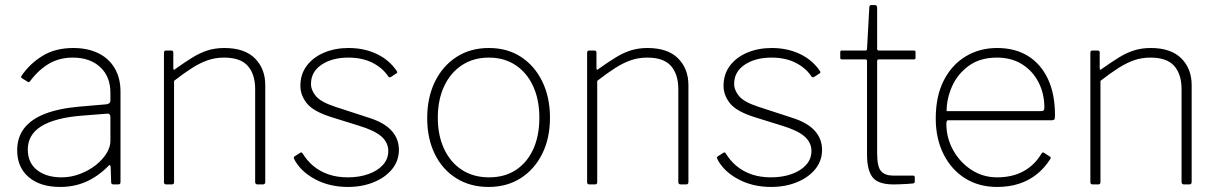

<svg xmlns="http://www.w3.org/2000/svg" viewBox="-20 -730 4821 760"><path d="M408 -72Q367 -31 320.5 -10.5Q274 10 218 10Q139 10 93.5 -29Q48 -68 48 -135Q48 -186 75.5 -222Q103 -258 158 -279.5Q213 -301 295 -308L400 -317Q408 -318 412.5 -321.5Q417 -325 417 -332V-363Q417 -427 376.5 -464.5Q336 -502 268 -502Q216 -502 175 -478.5Q134 -455 100 -410Q97 -406 95 -405Q93 -404 90 -406L66 -421Q64 -423 63.5 -425Q63 -427 66 -431Q98 -478 148.5 -509Q199 -540 270 -540Q327 -540 369 -519.5Q411 -499 434 -460Q457 -421 457 -367V-10Q457 -4 454.5 -2Q452 0 447 0H429Q425 0 422.5 -2Q420 -4 420 -9L418 -70Q416 -82 408 -72ZM417 -266Q417 -282 403 -280L314 -273Q255 -269 212.5 -258Q170 -247 143 -230Q116 -213 103 -190Q90 -167 90 -138Q90 -86 126.5 -57Q163 -28 224 -28Q261 -28 296.5 -41.5Q332 -55 360 -77Q388 -100 402.5 -124.5Q417 -149 417 -171V-266Z M638 0Q629 0 629 -9V-521Q629 -530 637 -530H658Q666 -530 666 -522V-460Q666 -455 668 -454Q670 -453 674 -457Q712 -484 742 -502.5Q772 -521 802 -530.5Q832 -540 868 -540Q948 -540 989 -499Q1030 -458 1030 -393V-10Q1030 0 1021 0H999Q995 0 992.5 -2.5Q990 -5 990 -9V-377Q990 -436 961 -469Q932 -502 867 -502Q832 -502 802 -491.5Q772 -481 740.5 -461Q709 -441 669 -410V-9Q669 0 660 0H638Z M1518 -426Q1495 -461 1454.5 -481.5Q1414 -502 1359 -502Q1295 -502 1253 -474Q1211 -446 1211 -398Q1211 -373 1230.5 -349.5Q1250 -326 1308 -307L1443 -263Q1502 -244 1530.5 -212Q1559 -180 1559 -137Q1559 -94 1532.5 -61Q1506 -28 1460 -9Q1414 10 1357 10Q1284 10 1226.5 -21Q1169 -52 1144 -101Q1143 -104 1143 -106.5Q1143 -109 1146 -111L1168 -125Q1170 -127 1173 -126.5Q1176 -126 1177 -124Q1195 -94 1221 -72.5Q1247 -51 1281 -39.5Q1315 -28 1357 -28Q1402 -28 1438.5 -41Q1475 -54 1496 -77.5Q1517 -101 1517 -132Q1517 -166 1489.5 -190Q1462 -214 1399 -233L1296 -265Q1221 -288 1195 -320.5Q1169 -353 1169 -390Q1169 -436 1194 -469.5Q1219 -503 1262.5 -521.5Q1306 -540 1360 -540Q1422 -540 1472 -516Q1522 -492 1551 -448Q1553 -445 1552.5 -443.5Q1552 -442 1550 -440L1527 -425Q1525 -424 1522.5 -424Q1520 -424 1518 -426Z M1914 10Q1841 10 1786 -24.5Q1731 -59 1701 -120.5Q1671 -182 1671 -262Q1671 -344 1701.5 -406.5Q1732 -469 1787 -504.5Q1842 -540 1915 -540Q1988 -540 2042 -505Q2096 -470 2126.5 -407.5Q2157 -345 2157 -264Q2157 -183 2126.5 -121.5Q2096 -60 2041.5 -25Q1987 10 1914 10ZM1916 -28Q1978 -28 2022.5 -57.5Q2067 -87 2091 -140Q2115 -193 2115 -264Q2115 -335 2090.5 -388.5Q2066 -442 2021 -472Q1976 -502 1915 -502Q1854 -502 1808.5 -472Q1763 -442 1738 -388.5Q1713 -335 1713 -264Q1713 -194 1738 -140.5Q1763 -87 1808.5 -57.5Q1854 -28 1916 -28Z M2313 0Q2304 0 2304 -9V-521Q2304 -530 2312 -530H2333Q2341 -530 2341 -522V-460Q2341 -455 2343 -454Q2345 -453 2349 -457Q2387 -484 2417 -502.5Q2447 -521 2477 -530.5Q2507 -540 2543 -540Q2623 -540 2664 -499Q2705 -458 2705 -393V-10Q2705 0 2696 0H2674Q2670 0 2667.5 -2.5Q2665 -5 2665 -9V-377Q2665 -436 2636 -469Q2607 -502 2542 -502Q2507 -502 2477 -491.5Q2447 -481 2415.5 -461Q2384 -441 2344 -410V-9Q2344 0 2335 0H2313Z M3193 -426Q3170 -461 3129.5 -481.5Q3089 -502 3034 -502Q2970 -502 2928 -474Q2886 -446 2886 -398Q2886 -373 2905.5 -349.5Q2925 -326 2983 -307L3118 -263Q3177 -244 3205.5 -212Q3234 -180 3234 -137Q3234 -94 3207.5 -61Q3181 -28 3135 -9Q3089 10 3032 10Q2959 10 2901.5 -21Q2844 -52 2819 -101Q2818 -104 2818 -106.5Q2818 -109 2821 -111L2843 -125Q2845 -127 2848 -126.5Q2851 -126 2852 -124Q2870 -94 2896 -72.5Q2922 -51 2956 -39.5Q2990 -28 3032 -28Q3077 -28 3113.5 -41Q3150 -54 3171 -77.5Q3192 -101 3192 -132Q3192 -166 3164.5 -190Q3137 -214 3074 -233L2971 -265Q2896 -288 2870 -320.5Q2844 -353 2844 -390Q2844 -436 2869 -469.5Q2894 -503 2937.5 -521.5Q2981 -540 3035 -540Q3097 -540 3147 -516Q3197 -492 3226 -448Q3228 -445 3227.5 -443.5Q3227 -442 3225 -440L3202 -425Q3200 -424 3197.5 -424Q3195 -424 3193 -426Z M3459 -495Q3452 -495 3452 -488V-124Q3452 -69 3468 -52Q3484 -35 3514 -35H3593Q3597 -35 3599 -33.5Q3601 -32 3601 -28V-11Q3601 -6 3595 -4Q3589 -3 3572.5 -2Q3556 -1 3540 -0.5Q3524 0 3517 0Q3457 0 3434.5 -27.5Q3412 -55 3412 -119V-488Q3412 -495 3405 -495H3312Q3306 -495 3306 -501V-524Q3306 -530 3312 -530H3406Q3412 -530 3412 -537L3421 -700Q3421 -710 3429 -710H3443Q3452 -710 3452 -699V-537Q3452 -530 3459 -530H3598Q3604 -530 3604 -524V-501Q3604 -495 3598 -495Z M3726 -240Q3726 -184 3753 -135.5Q3780 -87 3825.5 -57.5Q3871 -28 3927 -28Q3987 -28 4031 -52Q4075 -76 4102 -121Q4105 -126 4107.5 -126.5Q4110 -127 4113 -125L4136 -110Q4142 -106 4137 -100Q4114 -64 4083 -39.5Q4052 -15 4013 -2.5Q3974 10 3927 10Q3855 10 3800.5 -24Q3746 -58 3715 -119.5Q3684 -181 3684 -261Q3684 -349 3715.5 -411Q3747 -473 3802 -506.5Q3857 -540 3927 -540Q3998 -540 4049 -508.5Q4100 -477 4128 -417.5Q4156 -358 4156 -274Q4156 -268 4155 -261Q4154 -254 4143 -254H3732Q3729 -254 3727.5 -249.5Q3726 -245 3726 -240ZM4097 -290Q4108 -290 4111 -293Q4114 -296 4114 -304Q4114 -359 4091 -404Q4068 -449 4026 -475.5Q3984 -502 3926 -502Q3860 -502 3815.5 -470Q3771 -438 3749 -389Q3727 -340 3727 -290Z M4305 0Q4296 0 4296 -9V-521Q4296 -530 4304 -530H4325Q4333 -530 4333 -522V-460Q4333 -455 4335 -454Q4337 -453 4341 -457Q4379 -484 4409 -502.5Q4439 -521 4469 -530.5Q4499 -540 4535 -540Q4615 -540 4656 -499Q4697 -458 4697 -393V-10Q4697 0 4688 0H4666Q4662 0 4659.5 -2.5Q4657 -5 4657 -9V-377Q4657 -436 4628 -469Q4599 -502 4534 -502Q4499 -502 4469 -491.5Q4439 -481 4407.5 -461Q4376 -441 4336 -410V-9Q4336 0 4327 0H4305Z"/></svg>

Font: Libre Franklin Thin
Style: Regular
Weight: 100
Designer: Pablo Impallari, Rodrigo Fuenzalida, Nhung Nguyen
Foundry: Impallari Type
Version: Version 3.000